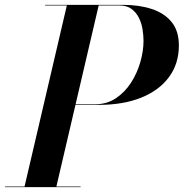

<svg xmlns="http://www.w3.org/2000/svg" viewBox="-62 -770 756 790"><path d="M203.5 -338.5 204 -341H329.5Q378 -341 415.2 -366Q452.5 -391 477.8 -430.8Q503 -470.5 515.8 -515.8Q528.5 -561 528.5 -602Q528.5 -624 524.5 -649.2Q520.5 -674.5 509.5 -696.8Q498.5 -719 479.2 -733.2Q460 -747.5 429.5 -747.5H344L170 -2.5H269.5V0H-41.5V-2.5H39L213 -747.5H123.5V-750H444.5Q510 -750 561.8 -733.2Q613.5 -716.5 643.8 -679.8Q674 -643 674 -583Q674 -508 633.5 -453Q593 -398 519 -368.2Q445 -338.5 344.5 -338.5Z"/></svg>

Font: Bodoni Moda 72pt SemiBold
Style: Italic
Weight: 600
Italic angle: -13°
Designer: Owen Earl
Foundry: indestructible type
Version: Version 2.004